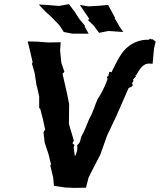

<svg xmlns="http://www.w3.org/2000/svg" viewBox="-20 -911 779 936"><path d="M333 -213 340 -225 316 -307 317 -404 307 -454C300 -486 292 -519 285 -551L294 -561L279 -605L273 -665L276 -705L214 -704L161 -708L115 -709C124 -676 131 -642 139 -608L136 -600L149 -555L158 -495L160 -490L171 -441V-384L176 -381L189 -331L200 -280L192 -266L198 -215L216 -161L229 -109L225 -105L239 -47L243 -5L298 3L341 5L399 4L412 -46C431 -83 449 -120 469 -157L502 -250L547 -345L607 -482L621 -488L627 -495L624 -507L630 -514V-522L627 -521L643 -540L642 -533C642 -540 638 -550 643 -543C659 -570 675 -603 710 -601L724 -600L731 -676L739 -708L726 -718V-717C724 -724 710 -715 716 -722C713 -724 700 -715 707 -717C664 -720 627 -701 609 -687C571 -660 551 -613 523 -558C522 -563 512 -557 512 -563C511 -550 515 -556 507 -546C510 -543 508 -550 513 -548C505 -543 509 -531 502 -540C500 -526 504 -530 510 -531C497 -527 503 -522 506 -521C506 -521 494 -519 502 -518C487 -481 472 -451 456 -428C442 -399 437 -369 415 -332C401 -299 397 -282 376 -244C370 -229 375 -219 356 -203C360 -182 352 -159 345 -149C343 -164 341 -178 339 -193L343 -204C339 -207 337 -210 333 -213ZM412 -747 393 -781V-787L367 -818L343 -855L316 -891L268 -882L220 -886L169 -889L202 -854L233 -826L271 -786L291 -755L332 -747ZM581 -755 563 -781 543 -816 538 -820 542 -822 507 -887 464 -883 410 -880 369 -887 416 -818 408 -814 437 -786 463 -751 509 -760Z"/></svg>

Font: Asimov Print
Style: DIt
Weight: 250
Width: 0
Designer: Google
Version: Version 2.000980: 2014